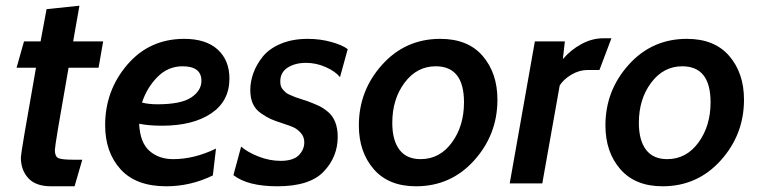

<svg xmlns="http://www.w3.org/2000/svg" viewBox="-20 -642 2659 672"><path d="M268 -83 241 10H159Q105 10 79 -18.5Q53 -47 53 -91Q53 -107 106 -405H38L64 -497H122L143 -610L258 -622L236 -497H341L325 -405H220Q172 -134 172 -117Q172 -94 184.5 -88.5Q197 -83 237 -83Z M783 -367Q783 -288 719 -245Q655 -202 547 -202Q500 -202 467 -209Q470 -143 503 -114Q536 -85 586 -85Q660 -85 736 -122L725 -28Q647 10 562 10Q456 10 402 -49.5Q348 -109 348 -204Q348 -325 425.5 -415.5Q503 -506 625 -506Q701 -506 742 -468.5Q783 -431 783 -367ZM619 -410Q568 -410 531 -372.5Q494 -335 477 -283Q500 -277 531 -277Q614 -277 649.5 -301Q685 -325 685 -359Q685 -410 619 -410Z M951 10Q847 10 797 -29L824 -129Q845 -110 884 -94.5Q923 -79 962 -79Q1006 -79 1025.5 -98.5Q1045 -118 1045 -144Q1045 -163 1033 -176.5Q1021 -190 1008 -196Q995 -202 970 -210Q942 -219 927.5 -225.5Q913 -232 893.5 -245.5Q874 -259 865 -279Q856 -299 856 -327Q856 -356 866.5 -385.5Q877 -415 899 -443Q921 -471 962 -488.5Q1003 -506 1057 -506Q1101 -506 1140 -495Q1179 -484 1197 -470L1170 -372Q1154 -392 1120.5 -407Q1087 -422 1051 -422Q1013 -422 987 -405.5Q961 -389 961 -357Q961 -348 963 -341Q965 -334 971 -327.5Q977 -321 981 -317.5Q985 -314 997 -309Q1009 -304 1013.5 -302Q1018 -300 1034.5 -295Q1051 -290 1056 -288Q1080 -279 1096 -271.5Q1112 -264 1128.5 -250Q1145 -236 1153.5 -214Q1162 -192 1162 -163Q1162 -93 1113 -41.5Q1064 10 951 10Z M1436 10Q1340 10 1288 -50Q1236 -110 1236 -203Q1236 -325 1317.5 -415.5Q1399 -506 1521 -506Q1618 -506 1669.5 -446Q1721 -386 1721 -293Q1721 -171 1639.5 -80.5Q1558 10 1436 10ZM1505 -410Q1439 -410 1396 -352.5Q1353 -295 1353 -212Q1353 -151 1378 -118Q1403 -85 1452 -85Q1519 -85 1561.5 -143Q1604 -201 1604 -284Q1604 -410 1505 -410Z M2120 -508 2078 -397H2036Q2008 -397 1980.5 -381Q1953 -365 1939 -343L1878 0H1764L1852 -497H1957L1950 -435Q1977 -467 2014.5 -487.5Q2052 -508 2091 -508Z M2299 10Q2203 10 2151 -50Q2099 -110 2099 -203Q2099 -325 2180.5 -415.5Q2262 -506 2384 -506Q2481 -506 2532.5 -446Q2584 -386 2584 -293Q2584 -171 2502.5 -80.5Q2421 10 2299 10ZM2368 -410Q2302 -410 2259 -352.5Q2216 -295 2216 -212Q2216 -151 2241 -118Q2266 -85 2315 -85Q2382 -85 2424.5 -143Q2467 -201 2467 -284Q2467 -410 2368 -410Z"/></svg>

Font: Cabin
Style: SemiBold Italic
Weight: 600
Designer: Pablo Impallari
Foundry: Pablo Impallari. www.impallari.com Igino Marini. www.ikern.com
Version: Version 1.005